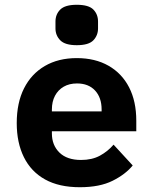

<svg xmlns="http://www.w3.org/2000/svg" viewBox="-20 -771 640 803"><path d="M314 12Q227 12 168.5 -20.5Q110 -53 80 -113.5Q50 -174 50 -256Q50 -341 80.5 -401.5Q111 -462 167.5 -495Q224 -528 301 -528Q378 -528 434 -496Q490 -464 520 -405.5Q550 -347 550 -266V-222H197V-213Q197 -164 228.5 -133Q260 -102 319 -102Q365 -102 398 -120Q431 -138 455 -166L535 -79Q505 -42 451 -15Q397 12 314 12ZM302 -422Q270 -422 246.5 -408.5Q223 -395 210 -370.5Q197 -346 197 -313V-305H405V-313Q405 -363 377.5 -392.5Q350 -422 302 -422ZM301 -582Q252 -582 232 -602.5Q212 -623 212 -652V-681Q212 -711 232 -731Q252 -751 301 -751Q351 -751 370.5 -731Q390 -711 390 -681V-652Q390 -623 370.5 -602.5Q351 -582 301 -582Z"/></svg>

Font: Lilex
Style: Regular
Weight: 400
Monospace: yes
Designer: Mike Abbink, Paul van der Laan, Pieter van Rosmalen, Mikhael Khrustik
Foundry: Mikhael Khrustik
Version: Version 2.510